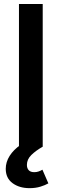

<svg xmlns="http://www.w3.org/2000/svg" viewBox="-20 -748 314 979"><path d="M197.8 -727.5V0H76.7V-727.5ZM130.9 211.4Q78.6 211.4 43.9 185.8Q9.3 160.2 9.3 112.8Q9.3 78.1 29.3 46.6Q49.3 15.1 85 -9.3L197.8 0Q162.6 20 139.9 42.2Q117.2 64.5 117.2 92.8Q117.2 109.9 126.5 119.9Q135.7 129.9 154.8 129.9Q167 129.9 177.2 126.2Q187.5 122.6 196.3 117.2L226.6 187Q210.4 196.3 185.8 203.9Q161.1 211.4 130.9 211.4Z"/></svg>

Font: Inter Cardless
Style: Medium
Weight: 500
Designer: Rasmus Andersson
Foundry: rsms
Version: Version 4.001;git-9221beed3